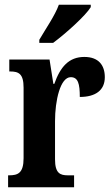

<svg xmlns="http://www.w3.org/2000/svg" viewBox="-20 -786 472 806"><path d="M145 -619V-606H203C257 -646 340 -721 361 -756V-766H227C211 -721 171 -664 145 -619ZM14 0H291V-50H265C233 -50 211 -58 211 -117V-277C211 -364 233 -462 277 -462C308 -462 315 -434 315 -379C381 -379 420 -407 420 -462C420 -512 394 -547 334 -547C269 -547 233 -505 208 -434H204L188 -536H19V-486H22C58 -486 79 -477 79 -418V-122C79 -59 55 -50 18 -50H14Z"/></svg>

Font: Noto Serif Devanagari ExtraCondensed
Style: Bold
Weight: 700
Width: 2
Designer: Universal Thirst, Indian Type Foundry and the Monotype Design Team
Foundry: Monotype Imaging Inc.
Version: Version 2.004